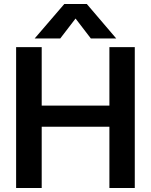

<svg xmlns="http://www.w3.org/2000/svg" viewBox="-20 -933 749 953"><path d="M299 -913H411L557 -742H431L355 -841L279 -742H152ZM60 -699H187V-409H523V-699H649V0H523V-304H187V0H60Z"/></svg>

Font: Prompt Medium
Style: Regular
Weight: 500
Designer: Katatrad Team
Foundry: CadsonDemak
Version: Version 1.001